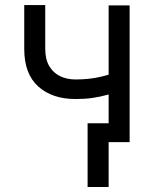

<svg xmlns="http://www.w3.org/2000/svg" viewBox="-20 -567 614 766"><path d="M497.2 -545.5V0H413.4V-545.5ZM464.5 -207.4Q436.1 -196.7 408 -188.7Q380 -180.8 349.1 -176.3Q318.2 -171.9 281.2 -171.9Q188.6 -171.9 132.6 -221.9Q76.7 -272 76.7 -372.2V-546.9H160.5V-372.2Q160.5 -330.3 176.5 -303.3Q192.5 -276.3 219.8 -263.1Q247.2 -250 281.2 -250Q334.5 -250 377.7 -259.8Q420.8 -269.5 464.5 -285.5ZM413.4 -75.3V179H329.5V-75.3Z"/></svg>

Font: DeltaSans
Style: Regular
Weight: 400
Designer: Rasmus Andersson
Foundry: rsms
Version: Version 3.012